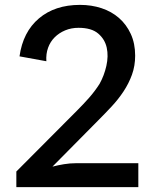

<svg xmlns="http://www.w3.org/2000/svg" viewBox="-20 -767 636 787"><path d="M547 0V-98H291Q267 -98 242.5 -94Q218 -90 195 -84L383 -274Q411 -302 438 -331Q465 -360 486.5 -392.5Q508 -425 521 -461Q534 -497 534 -539Q534 -589 516 -628Q498 -667 467.5 -693.5Q437 -720 396 -733.5Q355 -747 308 -747Q205 -747 139.5 -691.5Q74 -636 60 -536L170 -516Q168 -546 177 -571Q186 -596 204 -614Q222 -632 247 -642.5Q272 -653 302 -653Q355 -653 382.5 -629.5Q410 -606 417.5 -571.5Q425 -537 416 -497Q407 -457 388 -423Q368 -392 345 -366Q322 -340 296 -314L47 -64V0Z"/></svg>

Font: Alpha Sans Medium
Style: Regular
Weight: 500
Designer: [Spoqa Han Sans Neo] Dong-huui Kim  Younghwa Kang  Yujin Lee  [Noto Sans] Ryoko NISHIZUKA  (kana & ideographs); Paul D. 
Foundry: Spoqa (http://www.spoqa-han-sans.com)
Version: Version 1.100;hotconv 1.0.109;makeotfexe 2.5.65596